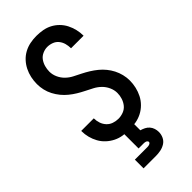

<svg xmlns="http://www.w3.org/2000/svg" viewBox="-296 -807 1091 1091"><g transform="rotate(-45 250.0 -261.5)"><path d="M249 8Q223 8 197.5 4Q172 0 149 -11.5Q126 -23 107 -40.5Q88 -58 75.5 -80.5Q63 -103 56.5 -128Q50 -153 50 -179Q50 -179 50 -179.5Q50 -180 50 -181H151Q151 -180 151 -180Q151 -180 151 -180Q151 -160 157.5 -141Q164 -122 177.5 -107.5Q191 -93 210 -86.5Q229 -80 249 -80Q269 -80 289 -87.5Q309 -95 322 -111Q335 -127 341.5 -147Q348 -167 348 -188Q348 -212 337.5 -235Q327 -258 309.5 -275Q292 -292 270 -303.5Q248 -315 226 -326Q204 -337 183.5 -349.5Q163 -362 144 -377.5Q125 -393 109.5 -412Q94 -431 82.5 -453Q71 -475 65.5 -499Q60 -523 60 -547Q60 -573 65.5 -598.5Q71 -624 82.5 -647Q94 -670 111.5 -689Q129 -708 152 -720.5Q175 -733 200.5 -738Q226 -743 251 -743Q277 -743 302 -738.5Q327 -734 349 -722.5Q371 -711 389 -693Q407 -675 418.5 -652.5Q430 -630 436 -605Q442 -580 442 -555Q442 -555 442 -554.5Q442 -554 442 -554H341Q341 -554 341 -554Q341 -554 341 -555Q341 -574 336 -592.5Q331 -611 319 -626Q307 -641 288.5 -648Q270 -655 251 -655Q232 -655 213 -646.5Q194 -638 182.5 -622Q171 -606 165.5 -586.5Q160 -567 160 -547Q160 -523 170.5 -500Q181 -477 198.5 -460Q216 -443 237.5 -432Q259 -421 281 -410Q303 -399 324 -386Q345 -373 364 -357.5Q383 -342 398.5 -323Q414 -304 425 -282.5Q436 -261 442 -237Q448 -213 448 -188Q448 -162 442 -136Q436 -110 424 -86.5Q412 -63 393 -44Q374 -25 350.5 -13Q327 -1 301 3.5Q275 8 249 8ZM150 220V150H250Q254 150 258.5 149.5Q263 149 267 147.5Q271 146 274.5 143Q278 140 278 135Q278 131 274.5 127.5Q271 124 267 122.5Q263 121 258.5 120.5Q254 120 250 120H210V0H290V54Q304 58 317 64.5Q330 71 339.5 82Q349 93 353.5 107Q358 121 358 135Q358 155 349.5 173Q341 191 324.5 201.5Q308 212 288.5 216Q269 220 250 220Z"/></g></svg>

Font: Zed Sans Semibold
Style: Regular
Weight: 600
Designer: Belleve Invis
Foundry: Belleve Invis
Version: Version 1.0.0; ttfautohint (v1.8.4)